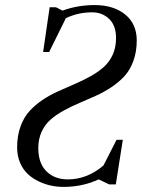

<svg xmlns="http://www.w3.org/2000/svg" viewBox="-20 -731 562 761"><path d="M47.9 -147Q47.9 -192.9 61.3 -229.7Q74.7 -266.6 97.4 -291.3Q120.1 -315.9 149.4 -335.4Q178.7 -355 211.4 -369.6Q244.1 -384.3 276.6 -398.2Q309.1 -412.1 338.4 -428.5Q367.7 -444.8 390.4 -464.6Q413.1 -484.4 426.5 -513.7Q439.9 -543 439.9 -580.1Q439.9 -629.9 412.6 -656Q385.3 -682.1 345.2 -682.1Q290 -682.1 241.2 -659.2L174.8 -524.9H150.9L176.8 -702.1H202.1L228 -689Q287.6 -710.9 355 -710.9Q430.2 -710.9 476.1 -673.6Q522 -636.2 522 -570.8Q522 -525.4 508.5 -489Q495.1 -452.6 472.7 -428.5Q450.2 -404.3 420.9 -385Q391.6 -365.7 359.4 -351.1Q327.1 -336.4 294.7 -322.8Q262.2 -309.1 232.9 -293Q203.6 -276.9 181.2 -257.6Q158.7 -238.3 145.3 -209.5Q131.8 -180.7 131.8 -144Q131.8 -84 164.1 -52Q196.3 -20 249 -20Q325.7 -20 390.1 -75.2L441.9 -176.8H466.8L439 0H413.1L371.1 -20Q307.1 9.8 231.9 9.8Q207.5 9.8 183.3 4.9Q159.2 0 134.3 -11.7Q109.4 -23.4 90.6 -40.8Q71.8 -58.1 59.8 -85.4Q47.9 -112.8 47.9 -147Z"/></svg>

Font: Dihjauti
Style: Bold Italic
Weight: 700
Italic angle: -9°
Designer: T. Christopher White
Version: Version 3.0.0